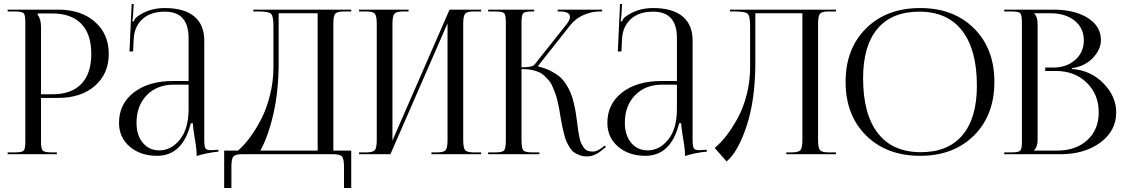

<svg xmlns="http://www.w3.org/2000/svg" viewBox="-20 -767 5589 955"><path d="M167 -700V-695Q184 -672 184 -633V-298H240Q335 -298 384.5 -349.5Q434 -401 434 -499Q434 -597 384.5 -648.5Q335 -700 240 -700ZM18 0V-9H53Q89 -9 97.5 -17.5Q106 -26 106 -62V-657Q106 -693 97.5 -701.5Q89 -710 53 -710H18V-719H270Q383 -719 452 -658.5Q521 -598 521 -499Q521 -400 452 -340Q383 -280 270 -280H184V-62Q184 -26 193 -17.5Q202 -9 238 -9H263V0Z M918 -364V-578Q918 -709 800 -709Q728 -709 688 -671.5Q648 -634 645 -573L642 -511H624L635 -747H645L642 -694Q640 -670 638 -662L645 -660Q650 -675 661 -683Q720 -727 799 -727Q896 -727 946 -685.5Q996 -644 996 -565V-71Q996 -40 1001.5 -30Q1007 -20 1029 -20L1049 -21L1066 -22L1067 -13Q1008 -7 958 9V1Q958 -29 947 -89Q940 -134 939 -154H929Q889 8 761 8Q679 8 625.5 -37.5Q572 -83 572 -156Q572 -250 645.5 -307Q719 -364 840 -364ZM918 -346H845Q761 -346 710 -293.5Q659 -241 659 -156Q659 -94 690.5 -56.5Q722 -19 773 -19Q831 -19 874.5 -72.5Q918 -126 918 -226Z M1095 -18H1164Q1194 -44 1223 -83Q1252 -122 1279 -174Q1306 -226 1323 -294Q1340 -362 1340 -433V-636Q1340 -688 1327.5 -699Q1315 -710 1262 -710H1240V-719H1727V-710H1691Q1656 -710 1647 -698Q1638 -686 1638 -648V-18H1727V168H1691V62Q1691 24 1681.5 12Q1672 0 1637 0H1185Q1150 0 1140.5 12Q1131 24 1131 62V168H1095ZM1275 -18H1560V-701H1366V-457Q1366 -317 1340.5 -203.5Q1315 -90 1275 -18Z M1766 0V-9H1801Q1836 -9 1845 -21Q1854 -33 1854 -71V-648Q1854 -686 1845 -698Q1836 -710 1801 -710H1766V-719H2012V-710H1986Q1951 -710 1941.5 -698Q1932 -686 1932 -648V-68L2216 -719H2373V-710H2337Q2302 -710 2293 -698Q2284 -686 2284 -648V-71Q2284 -33 2293 -21Q2302 -9 2337 -9H2373V0H2126V-9H2153Q2188 -9 2197 -21Q2206 -33 2206 -71V-651L1922 0Z M2408 0V-9H2443Q2479 -9 2487.5 -19Q2496 -29 2496 -71V-657Q2496 -693 2487.5 -701.5Q2479 -710 2443 -710H2408V-719H2637V-710H2628Q2592 -710 2583 -701.5Q2574 -693 2574 -657V-432Q2628 -432 2639 -446L2797 -645Q2815 -667 2815 -683Q2815 -710 2763 -710H2754V-719H2975V-710H2963Q2925 -710 2885 -693.5Q2845 -677 2816 -641L2657 -440L2658 -436Q2692 -428 2718.5 -414.5Q2745 -401 2763.5 -385.5Q2782 -370 2796.5 -346.5Q2811 -323 2819 -303.5Q2827 -284 2834 -254.5Q2841 -225 2844 -205.5Q2847 -186 2851 -155Q2854 -130 2856 -117Q2858 -104 2862 -84Q2866 -64 2871 -54Q2876 -44 2883.5 -33Q2891 -22 2902 -17.5Q2913 -13 2928 -13Q2950 -13 2975 -33L2988 -43L2994 -36L2981 -26Q2940 11 2900 11Q2880 11 2863.5 5Q2847 -1 2835 -9.5Q2823 -18 2813 -34.5Q2803 -51 2797 -64.5Q2791 -78 2785 -102.5Q2779 -127 2776 -142Q2773 -157 2768 -185Q2764 -211 2761.5 -224.5Q2759 -238 2753.5 -262Q2748 -286 2743 -299.5Q2738 -313 2730 -332.5Q2722 -352 2713 -363Q2704 -374 2691 -387Q2678 -400 2663 -407Q2648 -414 2628.5 -418.5Q2609 -423 2586 -423H2574V-71Q2574 -29 2583 -19Q2592 -9 2628 -9H2663V0Z M3347 -364V-578Q3347 -709 3229 -709Q3157 -709 3117 -671.5Q3077 -634 3074 -573L3071 -511H3053L3064 -747H3074L3071 -694Q3069 -670 3067 -662L3074 -660Q3079 -675 3090 -683Q3149 -727 3228 -727Q3325 -727 3375 -685.5Q3425 -644 3425 -565V-71Q3425 -40 3430.5 -30Q3436 -20 3458 -20L3478 -21L3495 -22L3496 -13Q3437 -7 3387 9V1Q3387 -29 3376 -89Q3369 -134 3368 -154H3358Q3318 8 3190 8Q3108 8 3054.5 -37.5Q3001 -83 3001 -156Q3001 -250 3074.5 -307Q3148 -364 3269 -364ZM3347 -346H3274Q3190 -346 3139 -293.5Q3088 -241 3088 -156Q3088 -94 3119.5 -56.5Q3151 -19 3202 -19Q3260 -19 3303.5 -72.5Q3347 -126 3347 -226Z M3611 -719H3697H3971H4138V-710H4102Q4067 -710 4058 -698Q4049 -686 4049 -648V-71Q4049 -33 4058 -21Q4067 -9 4102 -9H4138V0H3891V-9H3918Q3953 -9 3962 -21Q3971 -33 3971 -71V-701H3737V-457Q3737 -272 3694 -141.5Q3651 -11 3594 36L3535 -31Q3566 -57 3594 -93.5Q3622 -130 3649.5 -180Q3677 -230 3694 -296Q3711 -362 3711 -433V-636Q3711 -688 3698.5 -699Q3686 -710 3633 -710H3611Z M4557 8Q4390 8 4288 -93Q4186 -194 4186 -360Q4186 -525 4288 -626Q4390 -727 4557 -727Q4723 -727 4824.5 -626Q4926 -525 4926 -360Q4926 -194 4824.5 -93Q4723 8 4557 8ZM4560 -10Q4696 -10 4767.5 -95Q4839 -180 4839 -341Q4839 -520 4765.5 -614.5Q4692 -709 4553 -709Q4416 -709 4344.5 -624Q4273 -539 4273 -378Q4273 -199 4346.5 -104.5Q4420 -10 4560 -10Z M5124 -18H5238Q5331 -18 5388 -70Q5445 -122 5445 -208Q5445 -298 5385 -356Q5325 -414 5232 -414H5179V-431H5219Q5285 -431 5328 -469Q5371 -507 5371 -566Q5371 -627 5325.5 -664Q5280 -701 5205 -701H5124V-700Q5141 -683 5141 -648V-71Q5141 -37 5124 -20ZM4975 0V-9H5010Q5046 -9 5054.5 -17.5Q5063 -26 5063 -62V-657Q5063 -693 5054.5 -701.5Q5046 -710 5010 -710H4975V-719H5219Q5326 -719 5391 -677.5Q5456 -636 5456 -568Q5456 -522 5416.5 -479.5Q5377 -437 5312 -428V-424Q5406 -417 5469 -352Q5532 -287 5532 -208Q5532 -116 5453 -58Q5374 0 5256 0Z"/></svg>

Font: FoglihtenNo06
Style: Regular
Weight: 500
Designer: gluk (gluksza@wp.pl)
Foundry: gluk (gluksza@wp.pl)
Version: Version 0.76